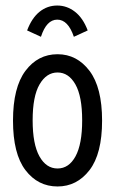

<svg xmlns="http://www.w3.org/2000/svg" viewBox="-20 -666 415 694"><path d="M188 8Q117 8 72 -51Q27 -110 27 -230Q27 -350 72 -410Q117 -470 188 -470Q258 -470 303.5 -410Q349 -350 349 -230Q349 -110 303.5 -51Q258 8 188 8ZM188 -57Q229 -57 253 -101Q277 -145 277 -231Q277 -318 252.5 -361Q228 -404 188 -404Q148 -404 123 -361Q98 -318 98 -231Q98 -145 122.5 -101Q147 -57 188 -57ZM128 -533 78 -556Q95 -601 123 -623.5Q151 -646 187 -646Q222 -646 251 -623.5Q280 -601 297 -556L247 -533Q226 -595 187 -595Q148 -595 128 -533Z"/></svg>

Font: Inconsolata Condensed Medium
Style: Regular
Weight: 500
Width: 3
Monospace: yes
Designer: Raph Levien, Cyreal, Brenton Simpson
Foundry: Raph Levien, Cyreal, Google
Version: Version 3.100; ttfautohint (v1.8.4.7-5d5b)